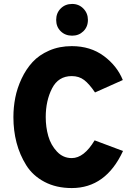

<svg xmlns="http://www.w3.org/2000/svg" viewBox="-20 -944 673 974"><path d="M346 -763Q311 -763 288 -785.5Q265 -808 265 -843Q265 -878 288 -901Q311 -924 346 -924Q380 -924 403 -900.5Q426 -877 426 -843Q426 -808 403 -785.5Q380 -763 346 -763ZM344 10Q265 10 205.5 -21.5Q146 -53 113 -106Q80 -159 64 -220Q48 -281 48 -350Q48 -400 57.5 -448.5Q67 -497 89.5 -545Q112 -593 145 -629Q178 -665 229.5 -687.5Q281 -710 344 -710Q439 -710 506.5 -660Q574 -610 603 -538L462 -475Q433 -518 407 -538Q381 -558 344 -558Q276 -558 244 -495.5Q212 -433 212 -350Q212 -299 225 -253.5Q238 -208 269 -175Q300 -142 344 -142Q406 -142 460 -232L604 -178Q517 10 344 10Z"/></svg>

Font: Overpass Heavy
Style: Regular
Weight: 900
Designer: Delve Withrington, Thomas Jockin
Foundry: Delve Fonts
Version: Version 3.000;DELV;Overpass